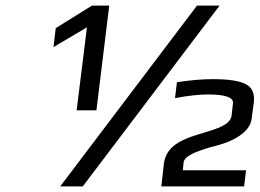

<svg xmlns="http://www.w3.org/2000/svg" viewBox="-20 -669 932 689"><path d="M326 -273 372 -649H310L180 -568L172 -500L292 -571L255 -273ZM196 0H277L768 -649H687ZM856 0 863 -58H636L639 -87C641 -99 654 -110 678 -121C703 -131 730 -140 759 -147C806 -159 877 -190 883 -243L891 -303C894 -334 885 -355 862 -367C839 -379 800 -385 744 -385C704 -385 662 -381 615 -374L608 -317C657 -326 696 -330 727 -330C789 -330 819 -319 816 -298L811 -254C809 -241 800 -229 784 -220C715 -181 581 -183 568 -81L559 0Z"/></svg>

Font: Gamestation Display
Style: Italic
Weight: 400
Designer: Jonas Hecksher
Foundry: Jonas Hecksher, Playtypeª, e-types AS
Version: Version 1.003